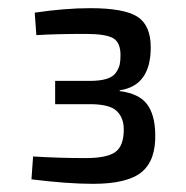

<svg xmlns="http://www.w3.org/2000/svg" viewBox="-20 -802 455 470"><path d="M69 -716 65 -771Q139 -782 201 -782Q284 -782 316.5 -761Q349 -740 349 -686Q349 -592 273 -581V-579Q320 -573 339.5 -547.5Q359 -522 360 -475Q362 -410 327 -381Q292 -352 208 -352Q145 -352 57 -363L61 -419Q126 -415 189 -415Q242 -415 262.5 -430Q283 -445 283 -485Q283 -514 265.5 -530.5Q248 -547 200 -547H115V-604H200Q225 -604 241 -609Q257 -614 264 -624.5Q271 -635 273 -644Q275 -653 275 -667Q275 -698 257 -708.5Q239 -719 189 -719Q117 -719 69 -716Z"/></svg>

Font: Exo 2.0 Medium
Style: Regular
Weight: 500
Designer: Natanael Gama
Version: Version 1.001;PS 001.001;hotconv 1.0.70;makeotf.lib2.5.58329